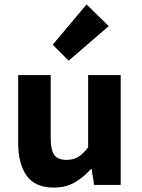

<svg xmlns="http://www.w3.org/2000/svg" viewBox="-20 -835 640 867"><path d="M223 12Q138 12 100 -42Q62 -96 62 -190V-496H209V-209Q209 -159 224.5 -136Q240 -113 281 -113Q309 -113 331 -125Q353 -137 378 -170V-496H525V0H405L394 -71H390Q357 -34 317 -11Q277 12 223 12ZM290 -561 218 -633 371 -815 471 -717Z"/></svg>

Font: Source Code Pro ExtraLight
Style: Bold
Weight: 700
Monospace: yes
Version: Version 1.018;hotconv 1.0.116;makeotfexe 2.5.65601